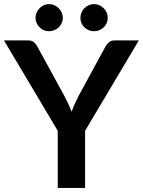

<svg xmlns="http://www.w3.org/2000/svg" viewBox="-26 -921 701 941"><path d="M391 -280V0H257V-280L-6.5 -723H112Q129.5 -723 139.8 -714.5Q150 -706 157 -693L289 -451.5Q300.5 -430 309.2 -411Q318 -392 325 -373Q331.5 -392 340 -411Q348.5 -430 359.5 -451.5L491 -693Q496.5 -704 507.5 -713.5Q518.5 -723 535.5 -723H654.5ZM282 -833.5Q282 -820 276.5 -808Q271 -796 261.8 -787Q252.5 -778 240 -773Q227.5 -768 213.5 -768Q200.5 -768 188.8 -773Q177 -778 168 -787Q159 -796 153.5 -808Q148 -820 148 -833.5Q148 -847 153.5 -859.2Q159 -871.5 168 -880.8Q177 -890 188.8 -895.5Q200.5 -901 213.5 -901Q227.5 -901 240 -895.5Q252.5 -890 261.8 -880.8Q271 -871.5 276.5 -859.2Q282 -847 282 -833.5ZM502 -833.5Q502 -820 496.8 -808Q491.5 -796 482.2 -787Q473 -778 460.8 -773Q448.5 -768 435 -768Q421 -768 408.8 -773Q396.5 -778 387.5 -787Q378.5 -796 373.2 -808Q368 -820 368 -833.5Q368 -847 373.2 -859.2Q378.5 -871.5 387.5 -880.8Q396.5 -890 408.8 -895.5Q421 -901 435 -901Q448.5 -901 460.8 -895.5Q473 -890 482.2 -880.8Q491.5 -871.5 496.8 -859.2Q502 -847 502 -833.5Z"/></svg>

Font: Lato 2
Style: Bold
Weight: 700
Designer: Lukasz Dziedzic with Adam Twardoch and Botio Nikoltchev
Foundry: tyPoland Lukasz Dziedzic
Version: Version 2.015; 2015-08-06; http://www.latofonts.com/